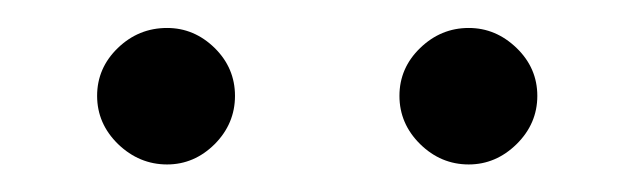

<svg xmlns="http://www.w3.org/2000/svg" viewBox="-20 -711 456 138"><path d="M100.1 -592.8Q80.1 -592.8 64.9 -607.4Q49.8 -622.1 49.8 -642.1Q49.8 -662.1 64.7 -676.5Q79.6 -690.9 100.1 -690.9Q119.6 -690.9 134.3 -676.5Q148.9 -662.1 148.9 -642.1Q148.9 -622.1 134.3 -607.4Q119.6 -592.8 100.1 -592.8ZM316.9 -592.8Q296.9 -592.8 282 -607.4Q267.1 -622.1 267.1 -642.1Q267.1 -662.1 282 -676.5Q296.9 -690.9 316.9 -690.9Q336.4 -690.9 351.3 -676.5Q366.2 -662.1 366.2 -642.1Q366.2 -622.1 351.3 -607.4Q336.4 -592.8 316.9 -592.8Z"/></svg>

Font: Prompt Light
Style: Regular
Weight: 300
Designer: Katatrad Team
Foundry: CadsonDemak
Version: Version 1.000;PS 001.000;hotconv 1.0.88;makeotf.lib2.5.64775